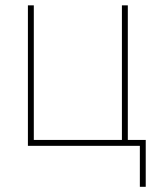

<svg xmlns="http://www.w3.org/2000/svg" viewBox="-20 -556 581 732"><path d="M86.4 0V-535.6H108.9V-22.5H444.8V-535.6H467.3V0ZM513.2 156.2V0H460.4V-22.5H535.6V156.2Z"/></svg>

Font: Inter 20pt Thin
Style: Regular
Weight: 250
Version: Version 4.001;git-66647c0bb